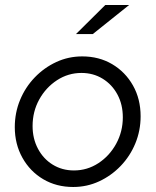

<svg xmlns="http://www.w3.org/2000/svg" viewBox="-20 -736 621 766"><path d="M272 10Q205 10 152.5 -21Q100 -52 69.5 -106.5Q39 -161 39 -229Q39 -286 60 -337Q81 -388 118.5 -427Q156 -466 204.5 -488.5Q253 -511 308 -511Q375 -511 427.5 -480Q480 -449 510.5 -395Q541 -341 541 -272Q541 -215 520 -164Q499 -113 461.5 -74Q424 -35 375.5 -12.5Q327 10 272 10ZM275 -56Q328 -56 372.5 -85Q417 -114 443.5 -162.5Q470 -211 470 -268Q470 -319 448.5 -359Q427 -399 389.5 -422Q352 -445 305 -445Q252 -445 207.5 -416Q163 -387 136.5 -339Q110 -291 110 -233Q110 -183 131.5 -142.5Q153 -102 190.5 -79Q228 -56 275 -56ZM283 -600 400 -716H495L350 -600Z"/></svg>

Font: Red Hat Display VF
Style: Italic
Weight: 300
Italic angle: -12°
Designer: Pentagram, MCKL
Foundry: Pentagram, MCKL
Version: Version 1.010